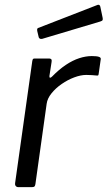

<svg xmlns="http://www.w3.org/2000/svg" viewBox="-20 -771 443 791"><path d="M55.7 0Q48.7 0 44.9 -4.7Q41.1 -9.3 42.1 -15.8L113 -519.5Q114.2 -526.2 116.2 -528.1Q118.1 -530 123.4 -530H182.4Q188.2 -530 191.1 -526.9Q193.9 -523.8 192.6 -516.3L183.7 -458.6Q182.7 -451.7 186 -451Q189.3 -450.4 194.1 -455.2Q223.5 -485.2 251.6 -503.9Q279.7 -522.6 306.6 -531.3Q333.5 -540 358.1 -540Q378.1 -540 387.2 -537Q396.3 -534 395.1 -527.3L386.7 -468.3Q386.1 -462.8 384.8 -461.1Q383.5 -459.4 380.1 -459.7Q370 -460.8 358.5 -461.5Q347 -462.3 335.2 -462.3Q312.9 -462.3 285.8 -452.2Q258.8 -442.1 234 -424.9Q209.2 -407.7 192.1 -386.4Q175 -365.1 172.2 -343.4L125.8 -12.1Q124.5 -4.8 121.7 -2.4Q118.8 0 110.5 0H55.7ZM393.3 -743.4 402.8 -697.9Q404.1 -692 402.7 -688.4Q401.3 -684.8 392.8 -682.3L154 -611Q147.5 -609.5 143.4 -612.2Q139.3 -615 138.8 -620.6L133.4 -643.3Q131.6 -653.8 136.9 -655.6L381.7 -750.7Q385.1 -752.3 388.7 -750.5Q392.4 -748.7 393.3 -743.4Z"/></svg>

Font: Libre Franklin Thin
Style: Italic
Weight: 100
Italic angle: -8°
Designer: Pablo Impallari, Rodrigo Fuenzalida, Nhung Nguyen
Foundry: Impallari Type
Version: Version 3.000